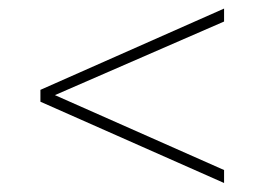

<svg xmlns="http://www.w3.org/2000/svg" viewBox="-20 -474 615 437"><path d="M490 -87V-57.5L72 -242.5V-269.5L490 -454.5V-425L105 -257.5Z"/></svg>

Font: Newsreader 72pt Light
Style: Regular
Weight: 300
Designer: Hugues Gentile
Foundry: Production Type
Version: Version 1.003; ttfautohint (v1.8.3)